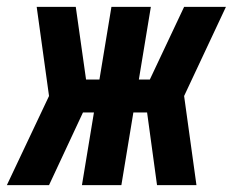

<svg xmlns="http://www.w3.org/2000/svg" viewBox="-53 -540 679 560"><path d="M-33 0 90 -260 54 -520H168L198 -308H237L272 -520H387L352 -308H384L484 -520H606L484 -260L520 0H405L376 -212H336L301 0H186L221 -212H189L90 0Z"/></svg>

Font: Iosevka SS04 XBd Ex
Style: Italic
Weight: 800
Width: 7
Italic angle: -9°
Monospace: yes
Designer: Belleve Invis
Foundry: Belleve Invis
Version: Version 19.0.0; ttfautohint (v1.8.4)